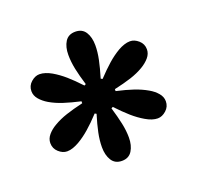

<svg xmlns="http://www.w3.org/2000/svg" viewBox="-106 -957 845 816"><g transform="rotate(-20 316.0 -549.0)"><path d="M313 -256.8Q281.7 -256.8 266.8 -280.8Q252 -304.7 252 -340.3Q252 -370.6 259 -404.8Q266.1 -439 279.3 -481.9L272 -485.8Q242.2 -453.6 215.8 -430.7Q189.5 -407.7 162.6 -392.1Q148.9 -384.3 135 -379.4Q121.1 -374.5 107.9 -374.5Q87.9 -374.5 69.8 -390.9Q51.8 -407.2 51.8 -431.6Q51.8 -451.7 66.2 -468.5Q80.6 -485.4 102.1 -497.6Q128.4 -513.2 160.9 -523.9Q193.4 -534.7 237.3 -544.9V-553.7Q193.8 -563.5 161.4 -574Q128.9 -584.5 102.1 -600.1Q80.6 -612.8 66.2 -629.6Q51.8 -646.5 51.8 -666.5Q51.8 -690.9 70.1 -707Q88.4 -723.1 107.9 -723.1Q121.1 -723.1 135 -718.5Q148.9 -713.9 162.6 -706.1Q189.5 -690.4 215.3 -668Q241.2 -645.5 272 -612.3L279.3 -616.2Q266.1 -658.7 259 -692.9Q252 -727.1 252 -757.8Q252 -793.9 266.8 -817.4Q281.7 -840.8 313 -840.8Q344.2 -840.8 359.1 -817.4Q374 -793.9 374 -757.8Q374 -727.5 366.9 -693.6Q359.9 -659.7 346.7 -616.2L354 -612.3Q384.3 -644.5 410.4 -667.5Q436.5 -690.4 463.4 -706.1Q477.1 -713.9 491 -718.5Q504.9 -723.1 517.6 -723.1Q537.6 -723.1 555.9 -707Q574.2 -690.9 574.2 -666.5Q574.2 -646.5 559.8 -629.6Q545.4 -612.8 523.9 -600.1Q497.6 -584.5 465.1 -574Q432.6 -563.5 388.2 -553.7V-544.9Q431.6 -535.2 464.4 -524.2Q497.1 -513.2 523.9 -497.6Q545.4 -485.4 559.8 -468.5Q574.2 -451.7 574.2 -431.6Q574.2 -407.2 555.9 -390.9Q537.6 -374.5 517.6 -374.5Q493.2 -374.5 463.4 -392.1Q436.5 -407.7 410.6 -430.4Q384.8 -453.1 354 -485.8L346.7 -481.9Q359.4 -439.5 366.7 -405.3Q374 -371.1 374 -340.3Q374 -304.7 359.1 -280.8Q344.2 -256.8 313 -256.8Z"/></g></svg>

Font: Pinar-DS1-FD Bold
Style: Regular
Weight: 700
Designer: Amin Abedi
Version: Version 2.000